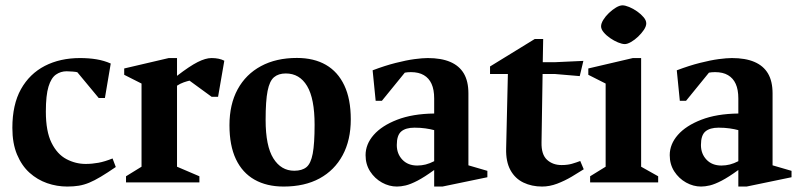

<svg xmlns="http://www.w3.org/2000/svg" viewBox="-20 -683 2986 719"><path d="M231.8 15.6Q192.9 15.6 156.4 2.9Q120 -9.8 90.6 -36.1Q61.3 -62.5 43.8 -104.3Q26.3 -146 26.3 -204.1Q26.3 -291.4 58.5 -349.1Q90.8 -406.7 147.8 -436.2Q204.9 -465.6 279.7 -465.6Q312.6 -465.6 341.3 -460.9Q370 -456.1 394.7 -445.1L372.9 -316.1H349.6L269.6 -412.5Q265.1 -413.9 251.9 -415Q238.8 -416.1 229.6 -416.1Q207.4 -416.1 189.5 -403.7Q171.6 -391.2 161.7 -358.9Q151.7 -326.5 151.7 -265Q151.7 -191.1 173 -148.2Q194.2 -105.4 228.7 -87.2Q263.1 -69.1 300.7 -69.1Q324.9 -69.1 348.7 -73.5Q372.5 -77.9 401.5 -89.6L413.6 -57.6Q381.4 -35.5 357.4 -21.2Q333.5 -6.9 314.2 1.1Q294.9 9.1 275.2 12.4Q255.5 15.6 231.8 15.6Z M451.9 0V-22.9L510 -58.7V-370.1L445.1 -402.9V-426.6L611.9 -465.6H642.9V-399Q690.2 -435.4 720.1 -450.5Q750 -465.6 772 -465.6Q801 -465.6 820 -455.6L796.6 -320.4H772.7L689.7 -381Q681.6 -379.3 668.2 -374.7Q654.9 -370.1 642.9 -362.1V-58.7L726.7 -22.9V0Z M1042 15.6Q978.8 15.6 933.2 -10.2Q887.6 -36 863.4 -87Q839.3 -138 839.3 -213.9Q839.3 -292.1 869.9 -348.5Q900.6 -404.9 957.3 -435.4Q1014 -466 1091.9 -466Q1155.5 -466 1200.4 -440.2Q1245.2 -414.4 1269.4 -363.2Q1293.6 -312 1293.6 -236.1Q1293.6 -158.2 1263.2 -101.9Q1232.9 -45.5 1176.9 -14.9Q1120.9 15.6 1042 15.6ZM1082 -43.6Q1111 -43.6 1127.5 -57Q1144 -70.4 1151.1 -107.7Q1158.1 -145.1 1158.1 -215.9Q1158.1 -313.9 1130 -360.9Q1101.9 -407.9 1050.3 -407.9Q1022.9 -407.9 1006.2 -393.9Q989.5 -379.9 982.1 -342.6Q974.7 -305.3 974.7 -234.1Q974.7 -136.1 1003.7 -89.9Q1032.6 -43.6 1082 -43.6Z M1466.4 15.6Q1437.4 15.6 1410.3 0.6Q1383.3 -14.5 1366.1 -41Q1349 -67.5 1349 -101.9Q1349 -143 1379.4 -177.7Q1409.8 -212.4 1467.2 -234.6Q1524.6 -256.9 1605.9 -257.9V-314.1Q1605.9 -347.4 1596.1 -368.9Q1586.4 -390.4 1567.2 -401.6Q1548.1 -412.9 1518.6 -412.9Q1513.2 -412.9 1506.5 -412.4Q1499.7 -411.9 1495.9 -410.9L1410 -305.4H1386.8L1375.4 -419.7Q1422.2 -437.4 1461.9 -447.4Q1501.5 -457.5 1532.1 -461.6Q1562.7 -465.6 1581.6 -465.6Q1632.4 -465.6 1666.2 -451.1Q1700 -436.6 1717.1 -407.6Q1734.1 -378.5 1734.1 -333.4V-63.9L1805.1 -43.2V-19.3L1636.9 15.6H1605.9V-46.4Q1569.6 -20 1543.5 -6.4Q1517.4 7.1 1499.2 11.4Q1481 15.6 1466.4 15.6ZM1542.6 -63.1Q1558.6 -63.1 1574.1 -67Q1589.5 -70.9 1605.9 -79.4V-195.7Q1591.6 -199.6 1573.2 -202.2Q1554.9 -204.9 1531.9 -204.9Q1499.5 -204.9 1482.7 -190.8Q1465.9 -176.7 1465.9 -140Q1465.9 -107 1486.7 -85.1Q1507.5 -63.1 1542.6 -63.1Z M2009.9 15.6Q1971.3 15.6 1940 0.6Q1908.8 -14.4 1891.4 -46.1Q1874.1 -77.9 1875.4 -126.6L1881.9 -406H1815.1V-434.1L1982.6 -537H2014.1L2012.5 -450H2056.6L2164.6 -455L2151 -398L2056.6 -406H2011.9L2007.9 -149.7Q2006.9 -104.5 2028.4 -84.7Q2050 -64.9 2082.9 -64.9Q2105.2 -64.9 2121.9 -69.7Q2138.6 -74.6 2152.9 -80.1L2166 -49.1Q2146.7 -36.7 2120.9 -21.4Q2095.1 -6.1 2066.6 4.8Q2038 15.6 2009.9 15.6Z M2189.9 0V-22.9L2248 -58.7V-370.1L2183.1 -402.9V-426.6L2349.9 -465.6H2380.9V-58.7L2444.7 -22.9V0ZM2319.9 -517.9Q2309.5 -517.9 2294.4 -524.1Q2279.4 -530.3 2265 -540.2Q2250.6 -550.1 2240.8 -561.8Q2230.9 -573.5 2230.9 -584.3Q2230.9 -595 2239.1 -608.5Q2247.4 -622 2260.3 -634.4Q2273.3 -646.7 2287 -654.9Q2300.7 -663 2311.1 -663Q2321.1 -663 2336.2 -656.8Q2351.2 -650.6 2365.8 -640.4Q2380.4 -630.1 2390.2 -618.4Q2400.1 -606.8 2400.1 -595.4Q2400.1 -584.6 2391.4 -571.4Q2382.6 -558.3 2369.7 -545.9Q2356.7 -533.5 2343 -525.7Q2329.2 -517.9 2319.9 -517.9Z M2605.4 15.6Q2576.4 15.6 2549.3 0.6Q2522.3 -14.5 2505.1 -41Q2488 -67.5 2488 -101.9Q2488 -143 2518.4 -177.7Q2548.8 -212.4 2606.2 -234.6Q2663.6 -256.9 2744.9 -257.9V-314.1Q2744.9 -347.4 2735.1 -368.9Q2725.4 -390.4 2706.2 -401.6Q2687.1 -412.9 2657.6 -412.9Q2652.2 -412.9 2645.5 -412.4Q2638.7 -411.9 2634.9 -410.9L2549 -305.4H2525.8L2514.4 -419.7Q2561.2 -437.4 2600.9 -447.4Q2640.5 -457.5 2671.1 -461.6Q2701.7 -465.6 2720.6 -465.6Q2771.4 -465.6 2805.2 -451.1Q2839 -436.6 2856.1 -407.6Q2873.1 -378.5 2873.1 -333.4V-63.9L2944.1 -43.2V-19.3L2775.9 15.6H2744.9V-46.4Q2708.6 -20 2682.5 -6.4Q2656.4 7.1 2638.2 11.4Q2620 15.6 2605.4 15.6ZM2681.6 -63.1Q2697.6 -63.1 2713.1 -67Q2728.5 -70.9 2744.9 -79.4V-195.7Q2730.6 -199.6 2712.2 -202.2Q2693.9 -204.9 2670.9 -204.9Q2638.5 -204.9 2621.7 -190.8Q2604.9 -176.7 2604.9 -140Q2604.9 -107 2625.7 -85.1Q2646.5 -63.1 2681.6 -63.1Z"/></svg>

Font: Ancizar Serif Light
Style: Regular
Weight: 300
Designer: Cesar Puertas, Viviana Monsalve, Julian Moncada, Julian Prieto, Jose Castro, Felipe Aragon, Mariel Hernandez, Sara Alarc
Version: Version 8.100